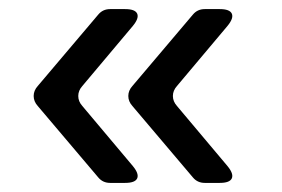

<svg xmlns="http://www.w3.org/2000/svg" viewBox="-20 -495 620 422"><path d="M63 -306 196 -463Q206 -475 222 -475H255Q277 -475 281.5 -465Q286 -455 272 -438L161 -306Q152 -296 152 -284Q152 -272 161 -262L272 -130Q286 -113 281.5 -103Q277 -93 255 -93H222Q206 -93 196 -105L63 -262Q54 -272 54 -284Q54 -296 63 -306ZM271 -306 404 -463Q414 -475 430 -475H463Q485 -475 489.5 -465Q494 -455 480 -438L369 -306Q360 -296 360 -284Q360 -272 369 -262L480 -130Q494 -113 489.5 -103Q485 -93 463 -93H430Q414 -93 404 -105L271 -262Q262 -272 262 -284Q262 -296 271 -306Z"/></svg>

Font: Higure Gothic Medium
Style: Regular
Weight: 500
Designer: Yoshimichi Ohira
Foundry: Positype
Version: Version 1.000